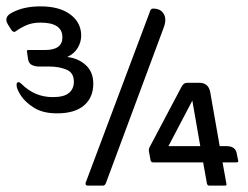

<svg xmlns="http://www.w3.org/2000/svg" viewBox="-27 -583 780 603"><path d="M58 -419Q56 -426 62 -426H115Q169 -426 169 -466Q169 -512 100 -512Q75 -512 56.5 -504Q38 -496 23 -485Q15 -479 8 -490L-2 -506Q-17 -530 12 -544Q48 -563 100 -563Q160 -563 194 -537.5Q228 -512 228 -471Q228 -451 217 -432.5Q206 -414 184 -404Q219 -400 242.5 -378.5Q266 -357 266 -320Q266 -277 237 -252Q208 -227 152 -227Q108 -227 80 -244.5Q52 -262 38.5 -283Q25 -304 25 -316Q25 -325 31 -325Q35 -325 41 -319Q82 -278 139 -278Q174 -278 189.5 -291Q205 -304 205 -326Q205 -355 181.5 -364.5Q158 -374 129 -374H96Q83 -374 73 -379Q63 -384 61 -398ZM444 -547Q446 -556 454 -556Q478 -556 487.5 -539Q497 -522 487 -496L306 -9Q303 0 296 0H249Q240 0 242 -9ZM611 -73H454Q448 -73 446 -79L441 -106Q439 -115 444 -123L544 -312Q547 -317 551 -320Q555 -323 562 -323H599Q627 -323 633 -295L663 -124H685Q714 -124 717 -98L721 -79Q723 -73 715 -73H672L684 -6Q686 0 679 0H630Q625 0 623 -6ZM502 -124H602L577 -267Z"/></svg>

Font: Zain
Style: Italic
Weight: 400
Italic angle: -10°
Designer: Zain,Boutros
Foundry: Mobile Telecommunications Company (Zain), 2024
Version: Version 1.51; ttfautohint (v1.8.4)